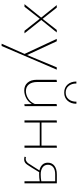

<svg xmlns="http://www.w3.org/2000/svg" viewBox="700 -1398 986 2427"><g transform="rotate(90 1193.5 -184.0)"><path d="M401 0H369L216 -193L65 0H32L202 -211L44 -408H76L218 -229L358 -408H390L232 -212Z M831 -408H860L561 289H532L661 -1L471 -408H501L675 -33Z M1150 -502Q1087 -502 1048.5 -544.5Q1010 -587 1010 -656H1035Q1035 -595 1066.5 -558Q1098 -521 1150 -521Q1202 -521 1233.5 -558Q1265 -595 1265 -657L1291 -656Q1291 -587 1252.5 -544.5Q1214 -502 1150 -502ZM1294 -406 1321 -410V-2L1297 2L1295 -93Q1265 -45 1218 -21Q1171 3 1123 3Q1061 3 1024.5 -39Q988 -81 988 -155V-406L1016 -410V-162Q1016 -94 1046.5 -56Q1077 -18 1131 -18Q1178 -18 1224 -46Q1270 -74 1294 -130Z M1820 -407 1847 -410V0H1820V-193H1528V0H1501V-407L1528 -410V-215H1820Z M2186 -409H2297V0H2271V-193Q2231 -185 2181 -185Q2164 -185 2156 -186L2098 -91Q2059 -27 2042 -13Q2022 4 1994 4Q1975 4 1960 -1L1965 -18Q1977 -15 1988 -15Q2005 -15 2020 -25.5Q2035 -36 2042 -45.5Q2049 -55 2070 -89Q2075 -97 2078 -101L2134 -189Q2089 -198 2062.5 -225Q2036 -252 2036 -295Q2036 -348 2075.5 -378.5Q2115 -409 2186 -409ZM2184 -205Q2232 -205 2271 -213V-388H2183Q2125 -388 2093.5 -363.5Q2062 -339 2062 -297Q2062 -253 2095.5 -229Q2129 -205 2184 -205Z"/></g></svg>

Font: EauTestInfant Extralight
Style: Regular
Weight: 250
Designer: Christian Thalmann (Catharsis Fonts)
Version: Version 0.001;PS 000.001;hotconv 1.0.88;makeotf.lib2.5.64775